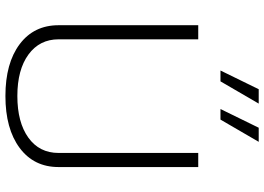

<svg xmlns="http://www.w3.org/2000/svg" viewBox="-153 -810 974 708"><g transform="rotate(90 334.0 -456.0)"><path d="M73 -185V-700H125V-185Q125 -115 181 -74Q237 -33 334 -33Q431 -33 487.5 -73.5Q544 -114 544 -185V-700H596V-185Q596 -94 525.5 -41.5Q455 11 334 11Q213 11 143 -41.5Q73 -94 73 -185ZM309 -923H362L280 -782H240ZM451 -923H503L421 -782H382Z"/></g></svg>

Font: KoHo Light
Style: Regular
Weight: 300
Version: Version 1.000; ttfautohint (v1.6)